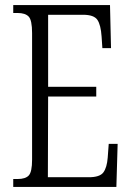

<svg xmlns="http://www.w3.org/2000/svg" viewBox="-20 -734 516 754"><path d="M32 0V-31H49Q80 -31 93 -45Q106 -59 106 -107V-604Q106 -655 92.5 -669Q79 -683 49 -683H32V-714H412L416 -545H382L379 -590Q376 -636 362.5 -656Q349 -676 306 -676H169V-393H358V-355H169L168 -38H329Q372 -38 386 -57Q400 -76 403 -115L407 -169H442L437 0Z"/></svg>

Font: Noto Serif Ethiopic ExtraCondensed Light
Style: Regular
Weight: 300
Width: 2
Designer: Monotype Design Team
Foundry: Monotype Imaging Inc.
Version: Version 2.102; ttfautohint (v1.8.4.7-5d5b)